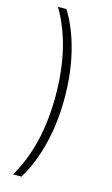

<svg xmlns="http://www.w3.org/2000/svg" viewBox="-140 -792 602 1036"><g transform="rotate(15 161.0 -274.0)"><path d="M48 194Q106 94 133 -22Q160 -138 160 -274Q160 -410 133 -526Q106 -642 48 -742H95Q150 -654 180 -533.5Q210 -413 210 -274Q210 -135 180 -16Q150 103 95 194Z"/></g></svg>

Font: Montserrat Thin Light
Style: Regular
Weight: 300
Version: Version 9.000